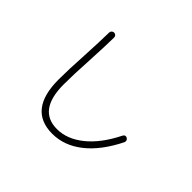

<svg xmlns="http://www.w3.org/2000/svg" viewBox="-164 -1020 1328 1328"><g transform="rotate(45 500.0 -356.0)"><path d="M470.7 43Q235.4 43 236.3 -254.9Q236.3 -347.7 245.1 -497.1Q252.9 -646.5 253.9 -730.5Q253.9 -740.2 261.2 -747.6Q268.6 -754.9 278.8 -754.9Q289.1 -754.9 295.9 -748Q302.7 -741.2 302.7 -730.5Q301.8 -647.5 293.9 -498Q285.2 -349.6 285.2 -254.9Q285.2 -2.9 470.7 -2.9Q569.3 -2.9 661.1 -76.7Q752.9 -150.4 823.2 -291Q834 -312.5 854.5 -301.8Q863.3 -296.9 866.2 -288.1Q869.1 -279.3 865.2 -269.5Q789.1 -116.2 688 -36.6Q586.9 43 470.7 43Z"/></g></svg>

Font: Rounded-X Mgen+ 2m light
Style: Regular
Weight: 200
Designer: [Source Han Sans]
Ryoko NISHIZUKA  (kana & ideographs); Paul D. Hunt (Latin, Greek & Cyrillic); Wenlong ZHANG  (bopomofo
Version: Version 1.059.20150602